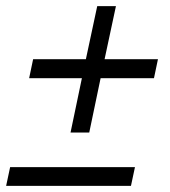

<svg xmlns="http://www.w3.org/2000/svg" viewBox="-20 -605 555 626"><path d="M271 -173H210L247 -350H75L88 -412H260L297 -585H358L321 -412H495L482 -350H308ZM420 -60 407 1H0L13 -60Z"/></svg>

Font: Red Hat Display
Style: Italic
Weight: 400
Italic angle: -12°
Designer: Pentagram / MCKL
Foundry: Pentagram / MCKL
Version: Version 1.003; Red Hat Display Italic